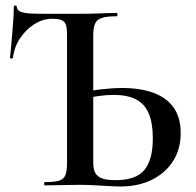

<svg xmlns="http://www.w3.org/2000/svg" viewBox="-20 -672 710 696"><path d="M417 4Q400 4 374.5 2.5Q349 1 321 -0.5Q293 -2 266 -2Q231 -2 199 -1Q167 0 143 0Q140 0 140 -6Q140 -12 143 -12Q177 -12 194 -17Q211 -22 217 -37Q223 -52 223 -81V-544Q223 -569 219 -581.5Q215 -594 203.5 -599Q192 -604 169 -604Q136 -604 105.5 -585Q75 -566 53.5 -534.5Q32 -503 27 -463Q27 -460 21.5 -460Q16 -460 16 -463Q18 -476 20 -499.5Q22 -523 24.5 -551Q27 -579 28.5 -604.5Q30 -630 30 -647Q30 -652 35.5 -652Q41 -652 41 -647Q41 -637 51.5 -631Q62 -625 90 -623Q113 -622 156 -622Q199 -622 267 -622Q310 -622 343.5 -623.5Q377 -625 403 -625Q406 -625 406 -619Q406 -613 403 -613Q367 -613 349 -607Q331 -601 324.5 -586Q318 -571 318 -542V-81Q318 -62 324 -48Q330 -34 347 -26.5Q364 -19 399 -19Q474 -19 504 -56.5Q534 -94 534 -170Q534 -225 519.5 -260Q505 -295 473.5 -311.5Q442 -328 392 -328Q367 -328 338 -324Q309 -320 278 -313L274 -335Q310 -344 349.5 -348.5Q389 -353 423 -353Q489 -353 536.5 -335.5Q584 -318 609.5 -282Q635 -246 635 -189Q635 -131 607 -87.5Q579 -44 530 -20Q481 4 417 4Z"/></svg>

Font: Cormorant SemiBold
Style: Regular
Weight: 600
Designer: Christian Thalmann (Catharsis Fonts)
Foundry: Catharsis Fonts
Version: Version 4.000